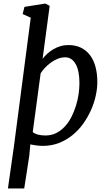

<svg xmlns="http://www.w3.org/2000/svg" viewBox="-20 -826 621 1100"><path d="M156.2 -724.6 109.9 -745.6 120.1 -786.6 239.7 -805.7 264.6 -792.5 224.1 -489.3Q235.8 -504.4 251.2 -518.6Q266.6 -532.7 285.4 -543.7Q304.2 -554.7 325.7 -561.3Q347.2 -567.9 371.6 -567.9Q414.1 -567.9 445.3 -552Q476.6 -536.1 497.1 -508.1Q517.6 -480 527.6 -441.2Q537.6 -402.3 537.6 -356.4Q537.6 -318.4 528.3 -276.4Q519 -234.4 500.7 -193.8Q482.4 -153.3 455.8 -116.2Q429.2 -79.1 394.5 -51.3Q359.9 -23.4 317.4 -6.8Q274.9 9.8 225.6 9.8Q208.5 9.8 189.7 7.3Q170.9 4.9 153.8 1L147.5 68.4L118.7 253.9H25.4L60.1 9.8ZM167.5 -69.3Q182.1 -58.1 200.7 -54Q219.2 -49.8 240.7 -49.8Q274.4 -49.8 302 -63.7Q329.6 -77.6 351.3 -101.1Q373 -124.5 388.7 -155Q404.3 -185.5 414.8 -219Q425.3 -252.4 430.2 -286.1Q435.1 -319.8 435.1 -350.1Q435.1 -420.9 413.3 -459.2Q391.6 -497.6 353.5 -497.6Q331.5 -497.6 310.3 -489Q289.1 -480.5 270.8 -467Q252.4 -453.6 237.5 -437.5Q222.7 -421.4 212.9 -406.2Z"/></svg>

Font: Merriweather
Style: Italic
Weight: 400
Italic angle: -7°
Designer: Eben Sorkin ( eben@eyebytes.com )
Foundry: Eben Sorkin ( eben@eyebytes.com )
Version: Version 1.005; ttfautohint (v0.97) -l 13 -r 13 -G 200 -x 24 